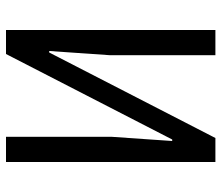

<svg xmlns="http://www.w3.org/2000/svg" viewBox="-69 -669 738 640"><g transform="rotate(-90 300.0 -349.0)"><path d="M80 -698H164V-346L150 -144H155L440 -698H520V0H436V-352L450 -554H445L160 0H80Z"/></g></svg>

Font: PlemolJP35 Console
Style: Regular
Weight: 400
Version: v2.0.3; ttfautohint (v1.8.4.7-5d5b-dirty) -l 6 -r 45 -G 200 